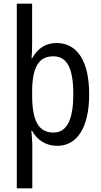

<svg xmlns="http://www.w3.org/2000/svg" viewBox="-20 -780 548 1040"><path d="M463 -269C463 -450 398 -547 286 -547C227 -547 184 -518 154 -464H151C153 -488 154 -517 154 -542V-760H71V240H155V5C155 -16 152 -47 150 -71H154C181 -22 228 10 290 10C398 10 463 -90 463 -269ZM377 -269C377 -150 351 -62 270 -62C187 -62 154 -128 154 -266V-286C155 -415 189 -475 269 -475C344 -475 377 -410 377 -269Z"/></svg>

Font: Noto Sans Lao Looped Condensed
Style: Regular
Weight: 400
Width: 3
Designer: Mark Frömberg, Ben Mitchell
Foundry: The Fontpad Ltd
Version: Version 1.002